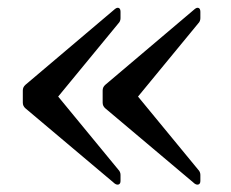

<svg xmlns="http://www.w3.org/2000/svg" viewBox="-20 -499 607 505"><path d="M297 -23Q297 -16 292.5 -14Q288 -12 282 -16L47 -214Q40 -220 40 -229V-261Q40 -270 47 -276L282 -475Q288 -480 292.5 -478Q297 -476 297 -468V-451Q297 -443 291 -437L133 -245L291 -53Q297 -47 297 -39ZM507 -23Q507 -16 502.5 -14Q498 -12 492 -16L257 -214Q250 -220 250 -229V-261Q250 -270 257 -276L492 -475Q498 -480 502.5 -478Q507 -476 507 -468V-451Q507 -443 501 -437L343 -245L501 -53Q507 -47 507 -39Z"/></svg>

Font: Zen Antique
Style: Regular
Weight: 400
Designer: Yoshimichi Ohira
Foundry: Positype
Version: Version 1.001